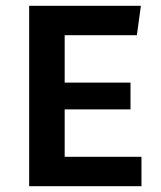

<svg xmlns="http://www.w3.org/2000/svg" viewBox="-20 -645 556 665"><path d="M204 -266V-102H470V0H81V-625H468L454 -523H204V-359H432V-266Z"/></svg>

Font: Changa ExtraLight Medium
Style: Regular
Weight: 500
Version: Version 3.002; ttfautohint (v1.8.2)